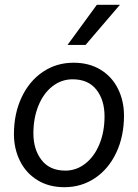

<svg xmlns="http://www.w3.org/2000/svg" viewBox="-20 -770 574 799"><path d="M261 -583 383 -750H479L336 -583ZM38 -212Q38 -297 70 -365Q102 -433 158.5 -471Q215 -509 286 -509Q351 -509 398.5 -480Q446 -451 471 -400.5Q496 -350 496 -289Q496 -203 464 -135Q432 -67 375.5 -29Q319 9 248 9Q183 9 135.5 -20.5Q88 -50 63 -100.5Q38 -151 38 -212ZM415 -286Q415 -354 381 -397Q347 -440 282 -440Q236 -440 198.5 -411Q161 -382 140 -330.5Q119 -279 119 -215Q119 -148 153 -104Q187 -60 252 -60Q298 -60 335.5 -89.5Q373 -119 394 -170.5Q415 -222 415 -286Z"/></svg>

Font: CBA Beacon Sans
Style: Italic
Weight: 400
Italic angle: -13°
Designer: Wei Huang
Foundry: Wei Huang
Version: Version 1.002